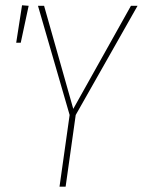

<svg xmlns="http://www.w3.org/2000/svg" viewBox="-20 -703 538 723"><path d="M63 -683.1 87.9 -681.2 58.1 -542H41ZM498 -681.2 265.1 -270 227.1 0H204.1L242.2 -270L123 -681.2H146L255.9 -293L473.1 -681.2Z"/></svg>

Font: Fira Sans Compressed Thin
Style: Italic
Weight: 100
Width: 3
Italic angle: -8°
Designer: Carrois Corporate & Edenspiekermann AG
Foundry: Carrois Corporate GbR & Edenspiekermann AG
Version: Version 4.203;PS 004.203;hotconv 1.0.88;makeotf.lib2.5.64775